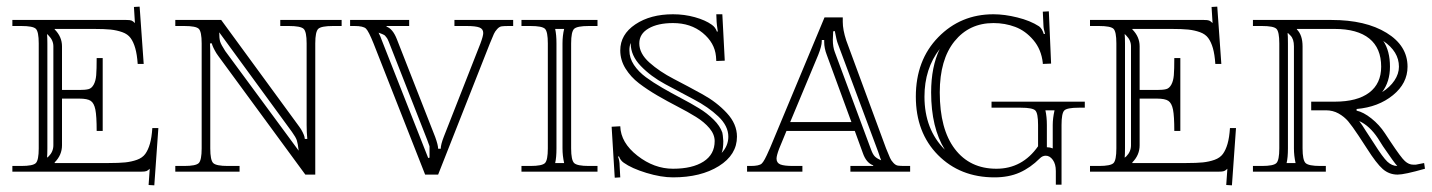

<svg xmlns="http://www.w3.org/2000/svg" viewBox="-20 -515 4295 576"><path d="M17.1 -455.1H358.9Q370.1 -455.1 374.5 -453.4Q378.9 -451.7 384.8 -445.8L381.8 -494.1L398.9 -495.1L411.1 -323.2H393.1Q391.1 -352.1 385.7 -370.6Q380.4 -389.2 371.8 -400.9Q363.3 -412.6 346.9 -418.5Q330.6 -424.3 311.8 -426.3Q293 -428.2 262.2 -428.2H144V-426.8Q166 -404.8 166 -376V-245.1H217.8Q236.3 -245.1 245.6 -247.6Q254.9 -250 261 -261Q267.1 -272 268.6 -289.3Q270 -306.6 270 -340.8H288.1V-122.1H270Q270 -167 266.1 -186.3Q262.2 -205.6 252.2 -212.4Q242.2 -219.2 217.8 -219.2H166V-79.1Q166 -49.8 144 -27.8V-25.9H306.2Q336.9 -25.9 355.7 -27.8Q374.5 -29.8 390.9 -35.6Q407.2 -41.5 415.8 -53.2Q424.3 -64.9 429.7 -83.5Q435.1 -102.1 437 -130.9H455.1L442.9 41L425.8 40L429.2 -8.8Q423.8 -3.4 419.2 -1.7Q414.6 0 402.8 0H17.1V-17.1H43.9Q79.1 -17.1 87.6 -25.9Q96.2 -34.7 96.2 -69.8V-384.8Q96.2 -419.9 87.6 -428.5Q79.1 -437 43.9 -437H17.1ZM140.1 -79.1V-376Q140.1 -394 126 -408.2L121.1 -413.1Q122.1 -401.9 122.1 -384.8V-69.8Q122.1 -51.8 121.1 -42L126 -45.9Q140.1 -60.1 140.1 -79.1Z M505.9 -455.1H643.6L877.9 -134.8Q883.8 -127 887.9 -118.4Q892.1 -109.9 893.3 -105Q894.5 -100.1 894.5 -98.1H901.9Q899.9 -117.7 899.9 -140.1V-384.8Q899.9 -419.9 890.9 -428.5Q881.8 -437 846.7 -437H820.8V-455.1H1004.9V-437H979Q943.8 -437 934.8 -428.5Q925.8 -419.9 925.8 -384.8V8.8H896L634.8 -347.2Q628.9 -355 624.3 -363.8Q619.6 -372.6 617.7 -377.7Q615.7 -382.8 615.7 -384.8H609.9Q610.8 -373.5 610.8 -344.2V-69.8Q610.8 -34.7 619.6 -25.9Q628.4 -17.1 663.6 -17.1H698.7V0H505.9V-17.1H532.7Q567.9 -17.1 576.4 -25.9Q585 -34.7 585 -69.8V-384.8Q585 -419.9 576.4 -428.5Q567.9 -437 532.7 -437H505.9ZM637.7 -418Q637.7 -399.4 640.4 -390.4Q643.1 -381.3 655.8 -361.8L876 -63Q873.5 -85 870.4 -94.2Q867.2 -103.5 856 -119.1Z M1139.6 -435.1Q1158.2 -428.7 1170.4 -397.9L1285.6 -104Q1294.4 -79.6 1294.4 -68.8H1302.2Q1302.2 -81.1 1311.5 -105L1421.4 -384.8Q1429.7 -407.2 1429.7 -416Q1429.7 -428.2 1418.2 -432.6Q1406.7 -437 1379.4 -437H1343.3V-455.1H1519.5V-437H1506.3Q1492.2 -437 1485.1 -436Q1478 -435.1 1471.4 -427.7Q1464.8 -420.4 1461.7 -413.3Q1458.5 -406.2 1449.7 -384.8L1294.4 8.8H1255.4L1100.6 -384.8Q1085.9 -421.4 1077.9 -429.2Q1069.8 -437 1043.5 -437H1030.3V-455.1H1207.5V-437H1139.6ZM1268.6 -76.2Q1268.1 -77.1 1266.1 -83Q1264.2 -88.9 1261.7 -95.2L1146.5 -389.2Q1144.5 -394 1142.8 -397.5Q1141.1 -400.9 1138.9 -403.3Q1136.7 -405.8 1135.5 -407.5Q1134.3 -409.2 1131.3 -410.6Q1128.4 -412.1 1127.2 -412.6Q1126 -413.1 1121.6 -414.8Q1117.2 -416.5 1115.7 -417Q1122.1 -404.3 1125.5 -394L1264.6 -41L1268.6 -42Z M1544.4 0V-17.1H1571.3Q1606.4 -17.1 1615 -25.9Q1623.5 -34.7 1623.5 -69.8V-384.8Q1623.5 -419.9 1615 -428.5Q1606.4 -437 1571.3 -437H1544.4V-455.1H1772.5V-437H1746.6Q1711.4 -437 1702.4 -428.5Q1693.4 -419.9 1693.4 -384.8V-69.8Q1693.4 -34.7 1702.4 -25.9Q1711.4 -17.1 1746.6 -17.1H1772.5V0ZM1645.5 -428.2Q1649.4 -410.6 1649.4 -384.8V-69.8Q1649.4 -42 1645.5 -25.9H1672.4Q1667.5 -47.9 1667.5 -69.8V-384.8Q1667.5 -407.7 1672.4 -428.2Z M2190.9 -105Q2190.9 -50.8 2136.7 -16.8Q2082.5 17.1 1999 17.1Q1963.4 17.1 1919.2 3.7Q1875 -9.8 1851.1 -26.9Q1841.3 -33.7 1836.9 -45.9L1834 -44.9Q1838.9 -33.7 1838.9 -17.1L1840.8 17.1L1824.2 18.1L1814.9 -134.8L1840.8 -136.2Q1842.3 -86.9 1892.3 -47.9Q1942.4 -8.8 1999 -8.8Q2057.1 -8.8 2090.6 -30.3Q2124 -51.8 2124 -91.8Q2124 -111.8 2108.4 -130.4Q2092.8 -148.9 2067.9 -164.3Q2043 -179.7 2012.7 -195.3Q1982.4 -210.9 1952.1 -228.5Q1921.9 -246.1 1897 -265.1Q1872.1 -284.2 1856.4 -309.6Q1840.8 -335 1840.8 -363.8Q1840.8 -411.6 1886 -441.9Q1931.2 -472.2 1999 -472.2Q2033.2 -472.2 2064.7 -463.4Q2096.2 -454.6 2115.2 -440.9Q2126.5 -433.1 2130.9 -419.9L2133.3 -420.9Q2129.9 -444.8 2129.9 -449.2L2128.9 -472.2H2147L2154.3 -333L2128.9 -332L2127.9 -346.2Q2124 -386.7 2088.1 -416.3Q2052.2 -445.8 1999 -445.8Q1953.6 -445.8 1925.8 -429.7Q1897.9 -413.6 1897.9 -384.8Q1897.9 -354.5 1928.2 -327.4Q1958.5 -300.3 2001.5 -278.1Q2044.4 -255.9 2087.4 -232.2Q2130.4 -208.5 2160.6 -175.8Q2190.9 -143.1 2190.9 -105ZM2165 -105Q2165 -137.2 2134.8 -165.8Q2104.5 -194.3 2061.5 -216.8Q2018.6 -239.3 1975.6 -262.5Q1932.6 -285.6 1902.3 -317.1Q1872.1 -348.6 1872.1 -384.8V-386.2Q1868.2 -377 1868.2 -363.8Q1868.2 -340.8 1881.8 -320.3Q1895.5 -299.8 1917.7 -283.4Q1939.9 -267.1 1967 -251.5Q1994.1 -235.8 2022.9 -220.7Q2051.8 -205.6 2076.7 -190.4Q2101.6 -175.3 2120.8 -156.2Q2140.1 -137.2 2147 -117.2Q2148.4 -112.8 2149.9 -91.8Q2149.9 -68.4 2145 -56.2Q2165 -77.6 2165 -105Z M2221.2 0V-17.1H2232.4Q2257.3 -17.1 2265.1 -24.2Q2272.9 -31.2 2287.1 -64.5Q2288.6 -67.9 2289.6 -69.8L2453.6 -462.9H2508.3V-458V-449.2Q2508.3 -425.8 2518.6 -394L2638.2 -69.8Q2647 -48.8 2650.1 -41.3Q2653.3 -33.7 2660.2 -26.4Q2667 -19 2674.1 -18.1Q2681.2 -17.1 2695.3 -17.1H2710.4V0H2531.2V-17.1H2599.6V-19Q2578.6 -26.4 2568.4 -56.2L2544.4 -122.1H2339.4L2317.4 -68.8Q2309.6 -47.9 2309.6 -39.1Q2309.6 -26.4 2321 -21.7Q2332.5 -17.1 2359.4 -17.1H2387.2V0ZM2534.2 -148.9 2460.4 -350.1Q2452.6 -370.1 2452.6 -389.2V-393.1V-395H2445.3V-393.1V-391.1Q2445.3 -377 2434.6 -350.1L2350.6 -148.9ZM2479.5 -420.9Q2479.5 -415.5 2479 -407.2Q2478.5 -398.9 2478.5 -396Q2478.5 -374 2484.4 -358.9L2593.3 -65.9Q2598.6 -51.3 2605 -45.2Q2611.3 -39.1 2623.5 -34.2Q2621.6 -38.1 2614.3 -60.1L2493.2 -384.8Q2489.7 -393.6 2484.4 -421.9Z M3094.2 -76.2V-140.1Q3094.2 -175.3 3085.9 -183.6Q3077.6 -191.9 3042.5 -191.9H2954.6V-210H3234.4V-191.9H3216.3Q3181.2 -191.9 3172.9 -183.6Q3164.6 -175.3 3164.6 -140.1V39.1H3147.5V-2Q3147.5 -22.9 3138.4 -35.4Q3129.4 -47.9 3117.2 -47.9Q3107.4 -47.9 3099.6 -40Q3071.3 -11.7 3038.8 2.7Q3006.3 17.1 2963.4 17.1Q2860.4 17.1 2793.9 -50Q2727.5 -117.2 2727.5 -225.1Q2727.5 -334.5 2794.7 -403.3Q2861.8 -472.2 2960.4 -472.2Q2993.7 -472.2 3032.2 -462.6Q3070.8 -453.1 3097.2 -436Q3106.4 -429.2 3111.3 -413.1H3115.2Q3110.4 -430.2 3110.4 -438L3108.4 -480L3126.5 -481L3133.3 -324.2L3108.4 -323.2V-326.2Q3104 -366.7 3080.1 -394.8Q3056.2 -422.9 3025.6 -434.3Q2995.1 -445.8 2960.4 -445.8Q2887.7 -445.8 2843.5 -391.1Q2799.3 -336.4 2799.3 -237.8Q2799.3 -127.4 2844.5 -68.1Q2889.6 -8.8 2969.2 -8.8Q3046.9 -8.8 3094.2 -76.2ZM3116.2 -184.1Q3120.6 -164.6 3120.6 -140.1V-73.2H3121.6Q3129.9 -73.2 3138.2 -69.8V-140.1Q3138.2 -160.2 3143.6 -184.1ZM2799.3 -368.2Q2753.4 -309.1 2753.4 -225.1Q2753.4 -127 2814.5 -65.9Q2773.4 -132.3 2773.4 -237.8Q2773.4 -314.9 2799.3 -368.2Z M3250 -455.1H3591.8Q3603 -455.1 3607.4 -453.4Q3611.8 -451.7 3617.7 -445.8L3614.7 -494.1L3631.8 -495.1L3644 -323.2H3626Q3624 -352.1 3618.7 -370.6Q3613.3 -389.2 3604.7 -400.9Q3596.2 -412.6 3579.8 -418.5Q3563.5 -424.3 3544.7 -426.3Q3525.9 -428.2 3495.1 -428.2H3377V-426.8Q3398.9 -404.8 3398.9 -376V-245.1H3450.7Q3469.2 -245.1 3478.5 -247.6Q3487.8 -250 3493.9 -261Q3500 -272 3501.5 -289.3Q3502.9 -306.6 3502.9 -340.8H3521V-122.1H3502.9Q3502.9 -167 3499 -186.3Q3495.1 -205.6 3485.1 -212.4Q3475.1 -219.2 3450.7 -219.2H3398.9V-79.1Q3398.9 -49.8 3377 -27.8V-25.9H3539.1Q3569.8 -25.9 3588.6 -27.8Q3607.4 -29.8 3623.8 -35.6Q3640.1 -41.5 3648.7 -53.2Q3657.2 -64.9 3662.6 -83.5Q3668 -102.1 3669.9 -130.9H3688L3675.8 41L3658.7 40L3662.1 -8.8Q3656.7 -3.4 3652.1 -1.7Q3647.5 0 3635.7 0H3250V-17.1H3276.9Q3312 -17.1 3320.6 -25.9Q3329.1 -34.7 3329.1 -69.8V-384.8Q3329.1 -419.9 3320.6 -428.5Q3312 -437 3276.9 -437H3250ZM3373 -79.1V-376Q3373 -394 3358.9 -408.2L3354 -413.1Q3355 -401.9 3355 -384.8V-69.8Q3355 -51.8 3354 -42L3358.9 -45.9Q3373 -60.1 3373 -79.1Z M3738.8 -455.1H3974.6Q4076.7 -455.1 4139.6 -416.5Q4202.6 -377.9 4202.6 -314.9Q4202.6 -265.1 4158.9 -229.5Q4115.2 -193.8 4049.8 -188V-183.1Q4070.3 -178.7 4094.2 -159.7Q4118.2 -140.6 4134.8 -115.2L4150.9 -90.8Q4183.6 -41.5 4194.8 -31.7Q4206.5 -21 4219.7 -21H4227.5L4252.4 -25.9L4254.9 -8.8Q4193.4 8.8 4172.9 8.8Q4147.5 8.8 4128.4 -7.8Q4109.4 -24.4 4080.6 -69.8L4055.7 -107.9Q4036.6 -136.7 4024.7 -150.9Q4012.7 -165 3995.6 -174.6Q3978.5 -184.1 3957.5 -184.1H3913.6V-210H3983.9Q4051.8 -210 4087.6 -237.1Q4123.5 -264.2 4123.5 -314.9Q4123.5 -370.6 4087.9 -399.4Q4052.2 -428.2 3983.9 -428.2H3870.6V-426.8Q3887.7 -409.7 3887.7 -376V-69.8Q3887.7 -34.7 3896.7 -25.9Q3905.8 -17.1 3940.9 -17.1H3957.5V0H3738.8V-17.1H3765.6Q3800.8 -17.1 3809.3 -25.9Q3817.9 -34.7 3817.9 -69.8V-384.8Q3817.9 -419.9 3809.3 -428.5Q3800.8 -437 3765.6 -437H3738.8ZM4171.9 -17.1Q4163.1 -25.9 4128.9 -76.2L4113.8 -100.1Q4088.9 -137.7 4057.6 -151.9Q4066.4 -140.6 4077.6 -122.1L4102.5 -84Q4128.4 -43 4142.1 -30Q4155.8 -17.1 4171.9 -17.1ZM4126.5 -238.8Q4149.9 -253.4 4163.3 -273.4Q4176.8 -293.5 4176.8 -314.9Q4176.8 -360.4 4129.9 -392.1Q4149.9 -362.3 4149.9 -314.9Q4149.9 -270 4126.5 -238.8ZM3842.8 -415Q3843.8 -409.2 3843.8 -384.8V-69.8Q3843.8 -42 3839.8 -25.9H3866.7Q3861.8 -47.9 3861.8 -69.8V-376Q3861.8 -397.9 3851.6 -408.2L3843.8 -416Z"/></svg>

Font: FoglihtenNo01
Style: Regular
Weight: 500
Version: Version 0.61